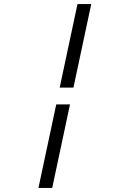

<svg xmlns="http://www.w3.org/2000/svg" viewBox="-20 -720 640 949"><path d="M275 -287 363 -700H431L343 -287ZM170 209 258 -204H326L238 209Z"/></svg>

Font: Red Hat Mono
Style: Italic
Weight: 400
Italic angle: -12°
Monospace: yes
Designer: Pentagram, MCKL
Foundry: MCKL
Version: Version 1.030